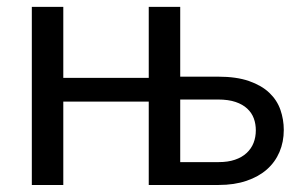

<svg xmlns="http://www.w3.org/2000/svg" viewBox="-20 -526 856 546"><path d="M600 -308Q652.5 -308 688.2 -295.5Q724 -283 746 -262Q768 -241 777.5 -213.5Q787 -186 787 -156.5Q787 -122.5 774.8 -93.8Q762.5 -65 739 -44.2Q715.5 -23.5 681 -11.8Q646.5 0 602 0H403V-237H160V0H70.5V-506.5H160V-304.5H403V-506.5H492.5V-308ZM601.5 -65Q628.5 -65 648.2 -71.8Q668 -78.5 681.2 -90.8Q694.5 -103 701 -119.5Q707.5 -136 707.5 -155.5Q707.5 -173.5 701.8 -189.2Q696 -205 683.2 -217Q670.5 -229 650 -236Q629.5 -243 600 -243H492.5V-65Z"/></svg>

Font: Lato
Style: Regular
Weight: 400
Designer: Lukasz Dziedzic with Adam Twardoch and Botio Nikoltchev
Foundry: tyPoland Lukasz Dziedzic
Version: Version 2.010; 2014-09-01; http://www.latofonts.com/; ttfaut